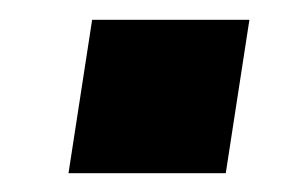

<svg xmlns="http://www.w3.org/2000/svg" viewBox="-20 -464 312 199"><path d="M51 -284.5 75.5 -443.5H238.5L214 -284.5Z"/></svg>

Font: Public Sans Thin ExtraBold
Style: Italic
Weight: 800
Italic angle: -8°
Version: Version 2.001